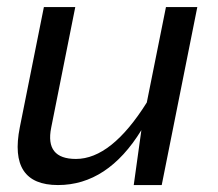

<svg xmlns="http://www.w3.org/2000/svg" viewBox="-20 -533 628 553"><path d="M548.3 -512.7 445.8 0H365.2L387.2 -158.2Q290 0 147 0Q3.9 0 37.1 -166.5L106.4 -512.7H196.8L127.4 -165Q109.4 -75.2 198.7 -75.2Q300.8 -75.2 402.8 -237.8L458 -512.7Z"/></svg>

Font: Sansation
Style: Italic
Weight: 400
Designer: Bernd Montag
Version: Version 1.301